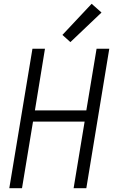

<svg xmlns="http://www.w3.org/2000/svg" viewBox="-20 -992 616 1012"><path d="M29 0H96L154 -351H426L368 0H435L556 -735H489L435 -410H164L217 -735H151ZM351 -770 515 -926 463 -972 309 -808Z"/></svg>

Font: Iosevka Sparkle Light Oblique
Style: Regular
Weight: 300
Italic angle: -9°
Designer: Belleve Invis
Foundry: Belleve Invis
Version: Version 4.5.0; ttfautohint (v1.8.3)